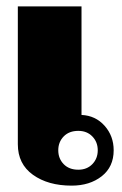

<svg xmlns="http://www.w3.org/2000/svg" viewBox="-20 -573 382 603"><path d="M36 -120V-553H236V-212Q280 -210 308.5 -178Q337 -146 337 -101Q337 -49 299.5 -19.5Q262 10 205 10Q131 10 83.5 -24Q36 -58 36 -120ZM287 -101Q287 -127 270 -144.5Q253 -162 226 -162Q197 -162 180 -144.5Q163 -127 163 -101Q163 -75 180 -57.5Q197 -40 226 -40Q253 -40 270 -57.5Q287 -75 287 -101Z"/></svg>

Font: Taviraj Black
Style: Regular
Weight: 900
Designer: Katatrad Team
Foundry: CadsonDemak
Version: Version 1.001